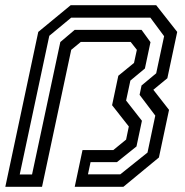

<svg xmlns="http://www.w3.org/2000/svg" viewBox="-40 -720 712 740"><path d="M-19.5 0 107.5 -597 232.5 -700H562L643 -597L605 -418.5L551 -374L611.5 -296.5L572.5 -113L435.5 0H248L278 -141.5H396.5L446 -182L456.5 -232.5L392 -314.5L416 -428L476.5 -477.5L487.5 -528L463.5 -558.5H271.5L234.5 -528L122 0ZM36 -47.5H83.5L192.5 -558L248 -605H505.5L540 -557.5L518.5 -456L462.5 -409.5L446 -332.5L507 -254.5L486 -155.5L410.5 -95H309L299 -48H423.5L528.5 -132L558.5 -274.5L498 -354.5L505.5 -390.5L562 -437.5L592.5 -580.5L539.5 -652H234.5L150 -582Z"/></svg>

Font: Tourney Medium
Style: Italic
Weight: 500
Italic angle: -12°
Version: Version 1.015